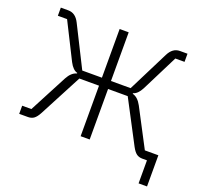

<svg xmlns="http://www.w3.org/2000/svg" viewBox="-142 -862 1240 1175"><g transform="rotate(20 478.0 -274.0)"><path d="M875 150V0H845Q822 0 806.5 -11.5Q791 -23 776 -51L630 -329H502V0H443V-329H315L169 -51Q154 -23 138.5 -11.5Q123 0 100 0H43V-53H103L232 -299Q256 -344 291 -353V-357Q262 -364 239 -408L120 -645H60V-698H109Q156 -698 182 -646L315 -381H443V-698H502V-381H630L763 -646Q789 -698 836 -698H885V-645H825L706 -408Q683 -364 654 -357V-353Q689 -344 713 -299L842 -53H930V150Z"/></g></svg>

Font: IBM Plex Sans Light
Style: Regular
Weight: 300
Designer: Mike Abbink, Paul van der Laan, Pieter van Rosmalen
Foundry: Bold Monday
Version: Version 3.0